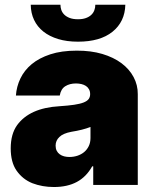

<svg xmlns="http://www.w3.org/2000/svg" viewBox="-20 -761 631 790"><path d="M201.7 8.5Q154.1 8.5 113.3 -7.1Q73.2 -23.1 47.9 -59.3Q24.1 -93.8 24.1 -150.6Q24.1 -209.2 50.4 -246.1Q101.9 -316.8 224.4 -323.9Q260.7 -326.3 285 -329.9Q309.3 -333.5 324 -339.3Q338.8 -345.2 344.8 -353.5Q350.9 -361.9 350.9 -373.6Q350.9 -385.3 346.2 -393.6Q341.6 -402 333.6 -407.3Q325.6 -412.6 315 -415.1Q304.3 -417.6 292.6 -417.6Q266.7 -417.6 248.6 -406.2Q230.5 -394.9 225.9 -367.9H45.5Q47.9 -404.5 63.9 -438Q79.9 -471.6 110.4 -497Q141 -522.4 187 -537.5Q233 -552.6 295.5 -552.6Q354 -552.9 400.7 -539.1Q447.4 -525.2 479.9 -500.9Q512.4 -476.6 529.8 -443.7Q547.2 -410.9 546.9 -373.6V0H363.6V-76.7H359.4Q334.9 -33 296 -12.3Q257.1 8.5 201.7 8.5ZM301.1 -589.5Q255.3 -589.5 219.5 -600.3Q183.6 -611.2 158.6 -631Q133.5 -650.9 120.2 -679Q106.9 -707 106.5 -741.5H228.7Q228.7 -730.8 232.2 -720.2Q235.8 -709.5 244.3 -701Q252.8 -692.5 266.7 -687.1Q280.5 -681.8 301.1 -681.8Q319.6 -681.8 333.1 -686.6Q346.6 -691.4 355.3 -699.6Q364 -707.7 368.1 -718.6Q372.2 -729.4 372.2 -741.5H495.7Q494 -671.5 442.8 -630.3Q392 -589.5 301.1 -589.5ZM265.6 -115.1Q282.7 -115.1 298.5 -120.2Q314.3 -125.4 326.2 -135.3Q338.1 -145.2 345.2 -159.8Q352.3 -174.4 352.3 -193.2V-238.6Q320.7 -226.2 274.1 -218.8Q239.7 -212.4 224.3 -197.4Q208.8 -182.5 208.8 -161.9Q208.8 -149.5 213.4 -140.6Q218 -131.7 225.9 -126.1Q233.7 -120.4 244 -117.7Q254.3 -115.1 265.6 -115.1Z"/></svg>

Font: Linik Sans Black
Style: Regular
Weight: 900
Designer: Fonts by Rasmus Andersson / Changes by Cristiano Sobral with parts from Marc Monis
Foundry: rsms
Version: Version 3.020; ttfautohint (v1.6)